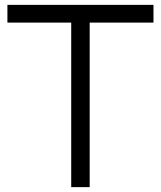

<svg xmlns="http://www.w3.org/2000/svg" viewBox="-20 -770 662 790"><path d="M611.5 -677H349V0H273V-677H10.5V-750H611.5Z"/></svg>

Font: Russisch Sans
Style: Regular
Weight: 400
Designer: Michael Sharanda (font) & Cristiano Sobral (main changes)
Foundry: Michael Sharanda
Version: Version 2.00;October 25, 2020;FontCreator 13.0.0.2681 64-bit